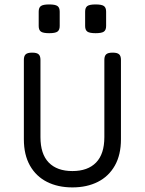

<svg xmlns="http://www.w3.org/2000/svg" viewBox="-20 -817 640 848"><path d="M243.7 -765.6V-702.1Q243.7 -684.6 233.9 -677.5Q224.1 -670.4 197.3 -670.4Q170.4 -670.4 160.6 -677.5Q150.9 -684.6 150.9 -702.1V-765.6Q150.9 -783.2 160.6 -790.3Q170.4 -797.4 197.3 -797.4Q224.1 -797.4 233.9 -790.3Q243.7 -783.2 243.7 -765.6ZM448.7 -765.6V-702.1Q448.7 -684.6 439 -677.5Q429.2 -670.4 402.3 -670.4Q375.5 -670.4 365.7 -677.5Q356 -684.6 356 -702.1V-765.6Q356 -783.2 365.7 -790.3Q375.5 -797.4 402.3 -797.4Q429.2 -797.4 439 -790.3Q448.7 -783.2 448.7 -765.6ZM514.2 -552.7V-201.7Q514.2 -133.3 487.3 -85.7Q460.4 -38.1 412.1 -13.7Q363.8 10.7 299.8 10.7Q235.8 10.7 187.5 -13.7Q139.2 -38.1 112.3 -85.7Q85.4 -133.3 85.4 -201.7V-552.7Q85.4 -569.8 93.5 -577.1Q101.6 -584.5 121.6 -584.5H122.6Q142.6 -584.5 150.6 -577.1Q158.7 -569.8 158.7 -552.7V-211.4Q158.7 -136.7 195.3 -99.1Q231.9 -61.5 299.8 -61.5Q367.7 -61.5 404.3 -99.1Q440.9 -136.7 440.9 -211.4V-552.7Q440.9 -569.8 449 -577.1Q457 -584.5 477.1 -584.5H478Q498 -584.5 506.1 -577.1Q514.2 -569.8 514.2 -552.7Z"/></svg>

Font: Courier Prime Sans
Style: Regular
Weight: 400
Designer: Alan Dague-Greene
Foundry: Quote-Unquote Apps
Version: Version 3.020